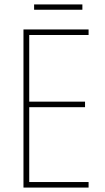

<svg xmlns="http://www.w3.org/2000/svg" viewBox="-20 -847 472 867"><path d="M352 -827H134V-803H352ZM380 0V-25H112V-363H364V-388H112V-689H380V-714H86V0Z"/></svg>

Font: Noto Sans Condensed Thin
Style: Regular
Weight: 100
Width: 3
Designer: Monotype Design Team
Foundry: Monotype Imaging Inc.
Version: Version 2.013